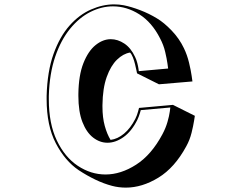

<svg xmlns="http://www.w3.org/2000/svg" viewBox="-20 -788 1040 877"><path d="M870 -259Q870 -259 866.5 -236.5Q863 -214 855 -181.5Q847 -149 831 -120Q778 -22 703.5 23.5Q629 69 555 69Q539 69 523 67Q507 65 492 61Q454 51 415.5 32.5Q377 14 339 -11Q277 -53 235 -133.5Q193 -214 193 -335V-350Q196 -462 224.5 -541.5Q253 -621 297.5 -671Q342 -721 395.5 -744.5Q449 -768 501 -768Q512 -768 523.5 -767Q535 -766 545 -764Q580 -757 620.5 -741.5Q661 -726 697 -704Q729 -685 764 -648.5Q799 -612 820 -568Q835 -537 843.5 -501.5Q852 -466 855.5 -441Q859 -416 859 -416L706 -403L606 -453Q606 -453 603.5 -465Q601 -477 597 -494Q593 -511 587 -526Q581 -541 574 -548Q543 -543 514.5 -515.5Q486 -488 467.5 -436.5Q449 -385 448 -308V-301Q448 -251 458.5 -213Q469 -175 485 -149Q517 -153 546.5 -177.5Q576 -202 598 -245Q606 -261 610.5 -278Q615 -295 615 -295L770 -309ZM623 -285Q623 -285 619 -271Q615 -257 607 -240Q581 -188 544.5 -162Q508 -136 471 -136Q436 -136 405.5 -159.5Q375 -183 356.5 -230.5Q338 -278 338 -350V-358Q339 -444 361 -499.5Q383 -555 416.5 -582Q450 -609 486 -609Q518 -609 548 -589Q578 -569 597 -528Q603 -516 607 -500.5Q611 -485 612.5 -474Q614 -463 614 -463L748 -475Q748 -475 745 -497Q742 -519 734.5 -551Q727 -583 711 -613Q674 -686 616.5 -722.5Q559 -759 496 -759Q444 -759 393 -733.5Q342 -708 300 -656.5Q258 -605 232 -528.5Q206 -452 203 -350V-334Q203 -223 239.5 -146.5Q276 -70 335.5 -30.5Q395 9 462 9Q532 9 602 -36Q672 -81 722 -175Q737 -203 745 -231Q753 -259 755.5 -278Q758 -297 758 -297Z"/></svg>

Font: Rampart One
Style: Regular
Weight: 400
Designer: Fontworks Inc.
Foundry: Fontworks Inc.
Version: Version 1.100